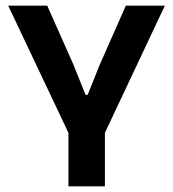

<svg xmlns="http://www.w3.org/2000/svg" viewBox="-20 -659 612 679"><path d="M228.5 -175.5 9 -639H147L240.5 -428.5L282.5 -323.5H290L332 -428.5L425 -639H563L344.5 -175.5ZM222 0V-294.5H351V0Z"/></svg>

Font: Anek Telugu SemiBold
Style: Regular
Weight: 600
Designer: Omkar Bhoir (Telugu), Yesha Goshar (Latin)
Foundry: Ek Type
Version: Version 1.003